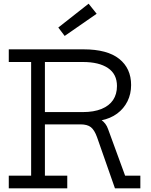

<svg xmlns="http://www.w3.org/2000/svg" viewBox="-20 -1019 817 1039"><path d="M464 -393Q500 -389 527 -370.8Q554 -352.5 565 -320L657 -68.5H739.5V0H602L505 -277Q491 -315.5 471.8 -330.8Q452.5 -346 415 -346H378ZM295.5 -683.5V-752H432Q560.5 -752 625 -700.5Q689.5 -649 689.5 -559Q689.5 -510.5 669.8 -470.8Q650 -431 613.8 -404.2Q577.5 -377.5 527 -367.5V-354L428.5 -346H212.5V-412.5H428Q488 -412.5 529.5 -429.5Q571 -446.5 592 -478Q613 -509.5 613 -553.5Q613 -618 564.2 -650.8Q515.5 -683.5 429 -683.5ZM27.5 -683.5V-752H344V-683.5H223V-68.5H344V0H27.5V-68.5H148.5V-683.5ZM459.5 -999 503 -944.5 330 -824.5 295.5 -870Z"/></svg>

Font: Hepta Slab ExtraLight
Style: Regular
Weight: 400
Version: Version 1.102